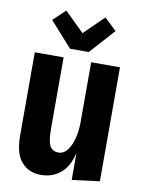

<svg xmlns="http://www.w3.org/2000/svg" viewBox="-88 -848 686 919"><g transform="rotate(10 254.5 -389.0)"><path d="M175 9Q116 9 80.5 -31.5Q45 -72 45 -160V-564H185V-216Q185 -156 198 -133.5Q211 -111 240 -111Q275 -111 297 -158.5Q319 -206 319 -277V-564H459V-10L325 7V-124Q309 -55 269 -23Q229 9 175 9ZM208 -610 100 -731 159 -787 254 -694 349 -787 408 -731 299 -610Z"/></g></svg>

Font: Freeman
Style: Regular
Weight: 400
Designer: Vernon Adams, Aoife Mooney, Rodrigo Fuenzalida
Foundry: Rodrigo Fuenzalida
Version: Version 1.000; ttfautohint (v1.8.4.7-5d5b)